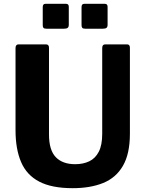

<svg xmlns="http://www.w3.org/2000/svg" viewBox="-20 -974 761 1004"><path d="M659.3 -274.9Q659.3 -170 623 -107.2Q586.8 -44.4 519.6 -17.2Q452.5 10 360.3 10Q250.6 10 185.1 -24.3Q119.5 -58.5 90.4 -126.4Q61.2 -194.3 61.2 -293.5V-722.4Q61.2 -742 77.1 -742H220.5Q236.2 -742 236.2 -724.2V-270.9Q236.2 -188.9 271.8 -152.1Q307.3 -115.4 373 -115.4Q414.9 -115.4 446.8 -130.6Q478.8 -145.8 496.7 -180.8Q514.5 -215.7 514.5 -273.9V-723Q514.5 -742 530.4 -742H644.2Q659.3 -742 659.3 -724.4V-274.9ZM339.7 -938.3V-844.5Q339.7 -833.2 334.1 -828.6Q328.6 -823.9 315.6 -823.9H222.3Q211 -823.9 207.2 -828.4Q203.5 -832.9 203.5 -842.5V-936.9Q203.5 -954 217.4 -954H325.7Q339.7 -954 339.7 -938.3ZM542.6 -938.3V-844.5Q542.6 -833.2 537 -828.6Q531.5 -823.9 518.5 -823.9H425.2Q413.9 -823.9 410.2 -828.4Q406.4 -832.9 406.4 -842.5V-936.9Q406.4 -954 420.4 -954H528.6Q542.6 -954 542.6 -938.3Z"/></svg>

Font: Libre Franklin Thin
Style: Regular
Weight: 100
Designer: Pablo Impallari, Rodrigo Fuenzalida, Nhung Nguyen
Foundry: Impallari Type
Version: Version 3.000